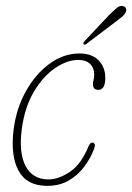

<svg xmlns="http://www.w3.org/2000/svg" viewBox="-20 -613 441 641"><path d="M241.5 -413Q204.5 -413 164.5 -386Q124.5 -359 93.8 -307.8Q63 -256.5 53 -184.5Q42 -103 65.5 -58.5Q89 -14 142 -14Q175.5 -14 213.2 -39.2Q251 -64.5 275.5 -124.5Q281 -137 288.5 -137Q293.5 -137 296 -131.8Q298.5 -126.5 293 -113Q281 -82.5 260 -54.8Q239 -27 208.5 -9.8Q178 7.5 137.5 7.5Q69.5 7.5 42 -43Q14.5 -93.5 25.5 -181Q34.5 -251 66.5 -308.5Q98.5 -366 145.5 -400.2Q192.5 -434.5 245.5 -434.5Q287 -434.5 309.2 -411.5Q331.5 -388.5 331.5 -353Q331.5 -313 308 -313Q290.5 -313 290.5 -331.5Q290.5 -339.5 292.5 -346.8Q294.5 -354 294.5 -364.5Q294.5 -386.5 280.5 -399.8Q266.5 -413 241.5 -413ZM344.5 -563Q360.5 -578.5 370.2 -586.8Q380 -595 390.5 -592.5Q397.5 -591.5 400.2 -585.5Q403 -579.5 399.5 -572Q396 -564 387 -556.8Q378 -549.5 367 -541L268.5 -466.5Q262.5 -461.5 259 -465.5Q257 -468 258.8 -471.2Q260.5 -474.5 263 -476.5Z"/></svg>

Font: Fraunces144ptSuperSoftThinItalic
Style: Italic
Weight: 100
Italic angle: -16°
Version: Version 1.000;[0bf87f6ff]